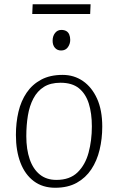

<svg xmlns="http://www.w3.org/2000/svg" viewBox="-20 -871 557 905"><path d="M240 14Q181 14 139.5 -17Q98 -48 76.5 -104Q55 -160 55 -235Q55 -293 67 -344Q79 -395 105.5 -434Q132 -473 174 -495.5Q216 -518 275 -518Q329 -518 371 -489Q413 -460 437.5 -406Q462 -352 462 -274Q462 -217 449.5 -165Q437 -113 410.5 -73Q384 -33 342 -9.5Q300 14 240 14ZM246 -23Q309 -23 345.5 -58.5Q382 -94 397.5 -151.5Q413 -209 413 -275Q413 -337 398.5 -383Q384 -429 352 -455Q320 -481 265 -481Q218 -481 187 -461.5Q156 -442 137.5 -407Q119 -372 111.5 -326.5Q104 -281 104 -229Q104 -167 120 -120.5Q136 -74 167.5 -48.5Q199 -23 246 -23ZM228 -679Q228 -701 239.5 -715.5Q251 -730 269 -730Q283 -730 292.5 -724.5Q302 -719 306.5 -708Q311 -697 311 -683Q311 -664 300 -648.5Q289 -633 268 -633Q250 -633 239 -645.5Q228 -658 228 -679ZM134 -851H407L405 -805H132Z"/></svg>

Font: Literata 18pt ExtraLight
Style: Italic
Weight: 250
Italic angle: -2°
Designer: Latin by Veronika Burian and Jose Scaglione. Greek by Irene Vlachou. Cyrillic by Vera Evstafieva
Foundry: TypeTogether
Version: Version 3.103;gftools[0.9.29]